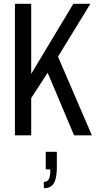

<svg xmlns="http://www.w3.org/2000/svg" viewBox="-20 -707 507 1003"><path d="M58 0V-687H143V-321L363 -687H452L283 -411L460 0H367L229 -327L143 -195V0ZM209 276V243Q228 243 235.5 228Q243 213 243 178H219V86H277V164Q277 204 270 229Q263 254 248.5 265Q234 276 209 276Z"/></svg>

Font: Archivo ExtraCondensed
Style: Regular
Weight: 400
Width: 2
Designer: Hector Gatti
Foundry: Omnibus-Type
Version: Version 2.001